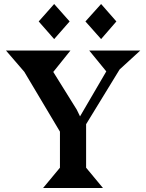

<svg xmlns="http://www.w3.org/2000/svg" viewBox="-20 -937 729 957"><path d="M172.9 -830.1 250 -917 327.1 -830.1 250 -742.2ZM405.8 -830.1 483.9 -917 560.1 -830.1 483.9 -742.2ZM409.2 -101.1 493.2 0H194.8L278.8 -101.1V-280.8L101.1 -579.1L9.8 -685.1H331.1L246.1 -579.1H245.1L362.8 -390.1L378.9 -356.9L509.8 -581.1L424.8 -685.1H679.2L576.2 -590.8L409.2 -317.9Z"/></svg>

Font: Bluu Next
Style: Bold
Weight: 700
Designer: Jean-Baptiste Morizot, Igor Stepanchenko (Cyrillic)
Foundry: Igor Stepanchenko
Version: Version 1.005